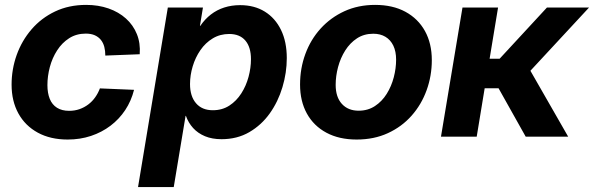

<svg xmlns="http://www.w3.org/2000/svg" viewBox="-20 -553 2404 777"><path d="M253.9 11.7Q184.1 11.7 133.1 -16.1Q82 -43.9 54.4 -94Q26.9 -144 26.9 -210.4Q26.9 -272.9 47.6 -330.8Q68.4 -388.7 107.7 -434.3Q147 -480 202.9 -506.6Q258.8 -533.2 328.6 -533.2Q377.9 -533.2 419.2 -518.8Q460.4 -504.4 489.7 -478Q519 -451.7 533.9 -415Q548.8 -378.4 545.4 -333.5L406.2 -328.1Q406.2 -347.2 402.1 -363.3Q397.9 -379.4 388.4 -391.4Q378.9 -403.3 363.8 -410.2Q348.6 -417 327.1 -417Q289.1 -417 260 -398.4Q231 -379.9 211.2 -349.1Q191.4 -318.4 181.6 -281.5Q171.9 -244.6 171.9 -208.5Q171.9 -176.3 181.4 -152.8Q190.9 -129.4 210.7 -116.9Q230.5 -104.5 259.8 -104.5Q282.2 -104.5 301.8 -111.3Q321.3 -118.2 337.4 -130.4Q353.5 -142.6 365.2 -159.2Q377 -175.8 384.3 -195.3L522.5 -189.5Q511.2 -144.5 486.8 -107.7Q462.4 -70.8 427.2 -44.2Q392.1 -17.6 348.1 -2.9Q304.2 11.7 253.9 11.7Z M538.6 204.1 659.2 -522.5H801.3L789.1 -448.2H790.5Q809.1 -475.6 833.5 -494.4Q857.9 -513.2 887.7 -522.7Q917.5 -532.2 951.7 -532.2Q1009.3 -532.2 1051.5 -506.1Q1093.8 -480 1117.2 -431.9Q1140.6 -383.8 1140.6 -317.9Q1140.6 -258.8 1123 -200.2Q1105.5 -141.6 1071.8 -94.2Q1038.1 -46.9 989 -18.3Q939.9 10.3 876.5 10.3Q838.4 10.3 809.6 -1.7Q780.8 -13.7 761.5 -34.9Q742.2 -56.2 732.4 -84H731L683.1 204.1ZM841.3 -106.9Q879.4 -106.9 908.2 -125.7Q937 -144.5 956.5 -175Q976.1 -205.6 985.8 -241.9Q995.6 -278.3 995.6 -313.5Q995.6 -362.3 972.9 -388.9Q950.2 -415.5 907.7 -415.5Q870.6 -415.5 841.1 -397.7Q811.5 -379.9 791 -350.1Q770.5 -320.3 759.8 -284.4Q749 -248.5 749 -212.9Q749 -163.6 773.2 -135.3Q797.4 -106.9 841.3 -106.9Z M1423.3 11.7Q1352.5 11.7 1301 -15.9Q1249.5 -43.5 1221.9 -93.5Q1194.3 -143.6 1194.3 -210.9Q1194.3 -276.4 1215.8 -334.7Q1237.3 -393.1 1277.6 -437.5Q1317.9 -481.9 1373.8 -507.6Q1429.7 -533.2 1498 -533.2Q1569.3 -533.2 1620.6 -505.4Q1671.9 -477.5 1699.7 -427.5Q1727.5 -377.4 1727.5 -309.6Q1727.5 -246.1 1706.5 -188Q1685.5 -129.9 1645.8 -85Q1606 -40 1549.8 -14.2Q1493.7 11.7 1423.3 11.7ZM1431.2 -105Q1468.8 -105 1497.3 -123.8Q1525.9 -142.6 1544.9 -173.1Q1564 -203.6 1573.5 -240Q1583 -276.4 1583 -311.5Q1583 -344.7 1571.8 -368.2Q1560.5 -391.6 1539.8 -404.1Q1519 -416.5 1490.7 -416.5Q1453.1 -416.5 1424.8 -397.9Q1396.5 -379.4 1377.2 -348.9Q1357.9 -318.4 1348.1 -281.7Q1338.4 -245.1 1338.4 -209.5Q1338.4 -160.2 1363.5 -132.6Q1388.7 -105 1431.2 -105Z M1764.6 0 1851.6 -522.5H1995.6L1961.4 -315.4H2002L2193.4 -522.5H2363.8L2126.5 -266.6L2279.3 0H2107.4L1997.6 -195.8H1941.4L1909.2 0Z"/></svg>

Font: Inter 28pt
Style: Bold Italic
Weight: 700
Italic angle: -9.3988°
Designer: Rasmus Andersson
Foundry: rsms
Version: Version 4.001;git-66647c0bb